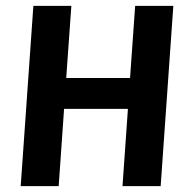

<svg xmlns="http://www.w3.org/2000/svg" viewBox="-20 -632 653 652"><path d="M50.3 0 93.3 -612H222.3L204.9 -367.2H421.6L439 -612H568.6L525.6 0H396L414.4 -262.4H197.6L179.3 0Z"/></svg>

Font: Ancizar Sans Thin
Style: Italic
Weight: 100
Italic angle: -4°
Designer: Cesar Puertas, Viviana Monsalve, Julian Moncada, Julian Prieto, Jose Castro, Mariel Hernandez, Felipe Aragon, Sara Alarc
Version: Version 8.100